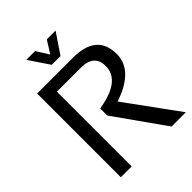

<svg xmlns="http://www.w3.org/2000/svg" viewBox="-248 -1008 1132 1132"><g transform="rotate(-45 318.5 -442.0)"><path d="M83 0V-698.2H380.9Q580.1 -698.2 580.1 -530.8Q580.1 -394.5 385.3 -329.1L625 0H505.9L283.7 -314V-373Q483.9 -404.8 483.9 -526.9Q483.9 -623.5 372.6 -623.5H173.3V0ZM178.2 -883.8H251.5L300.3 -805.7L349.1 -883.8H422.4L336.9 -756.8H263.7Z"/></g></svg>

Font: Voltera
Style: Regular
Weight: 400
Designer: Bernd Montag
Version: Version 1.301